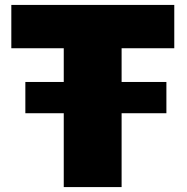

<svg xmlns="http://www.w3.org/2000/svg" viewBox="-20 -760 758 780"><path d="M83 -427H239V-564H26V-740H688V-564H474V-427H656V-300H474V0H239V-300H83Z"/></svg>

Font: Encode Sans Wide
Style: Black
Weight: 900
Designer: Pablo Impallari, Andres Torresi
Foundry: Pablo Impallari, Andres Torresi
Version: Version 1.000; ttfautohint (v1.00) -l 8 -r 50 -G 200 -x 14 -